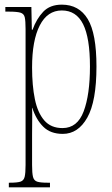

<svg xmlns="http://www.w3.org/2000/svg" viewBox="-20 -566 483 826"><path d="M18 240V220H23Q54 220 68 215.5Q82 211 86 195Q90 179 90 144V-441Q90 -476 86.5 -491.5Q83 -507 68 -511.5Q53 -516 18 -516H3V-536H115L117 -438H120Q137 -485 166 -515.5Q195 -546 246 -546Q320 -546 357.5 -484Q395 -422 395 -280Q395 -130 355.5 -60Q316 10 250 10Q197 10 166 -21Q135 -52 119 -102H118Q119 -83 118.5 -52.5Q118 -22 118 14V144Q118 179 122 195Q126 211 140 215.5Q154 220 184 220H195V240ZM249 -15Q313 -15 340 -87Q367 -159 367 -280Q367 -403 337.5 -462Q308 -521 246 -521Q184 -521 151 -456.5Q118 -392 118 -276Q118 -198 130 -139.5Q142 -81 170.5 -48Q199 -15 249 -15Z"/></svg>

Font: Noto Serif Georgian ExtraCondensed Thin
Style: Regular
Weight: 100
Width: 2
Designer: Monotype Design Team, Akaki Razmadze
Foundry: Google LLC
Version: Version 2.003; ttfautohint (v1.8.4.7-5d5b)